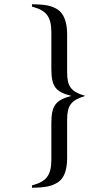

<svg xmlns="http://www.w3.org/2000/svg" viewBox="-20 -700 520 901"><path d="M295 -540C295 -596 279 -637 251 -655C223 -673 197 -679 130 -680V-669C199 -651 221 -621 221 -546V-378C221 -294 240 -269 315 -250C240 -230 221 -204 221 -121V47C221 122 199 152 130 170V181C196 180 222 174 251 156C280 138 295 99 295 42V-136C295 -206 313 -229 380 -250C313 -270 295 -293 295 -363Z"/></svg>

Font: STIX Math
Style: Regular
Weight: 400
Designer: MicroPress Inc., with final additions and corrections provided by Coen Hoffman, Elsevier (retired)
Version: Version 1.1.0